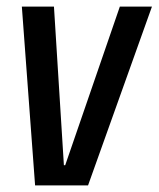

<svg xmlns="http://www.w3.org/2000/svg" viewBox="-20 -560 479 580"><path d="M46 -540H143L173 -61H177L342 -540H439L246 0H86Z"/></svg>

Font: Pathway Extreme Condensed Medium
Style: Italic
Weight: 500
Width: 3
Italic angle: -8°
Version: Version 1.001;gftools[0.9.26]